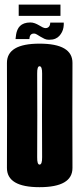

<svg xmlns="http://www.w3.org/2000/svg" viewBox="-20 -792 338 816"><path d="M148 3.5Q288.5 3.5 288 -78.8Q287.5 -161 287.5 -301Q287.5 -442 288 -524.2Q288.5 -606.5 148 -606.5Q9 -606.5 9.5 -524.2Q10 -442 10 -301Q10 -161 9.5 -78.8Q9 3.5 148 3.5ZM148 -92.5Q137.5 -92.5 138 -124Q138.5 -155.5 138.5 -301Q138.5 -447.5 138 -479Q137.5 -510.5 148 -510.5Q159.5 -510.5 159 -479Q158.5 -447.5 158.5 -301Q158.5 -155.5 159 -124Q159.5 -92.5 148 -92.5ZM188 -623Q204.5 -623 215 -627.5Q225.5 -632 232.2 -639.5Q239 -647 243.5 -656Q248 -665 249.8 -675.5Q251.5 -686 251 -696H193.5Q193.5 -691 191.8 -685.2Q190 -679.5 185.2 -676Q180.5 -672.5 174 -672.5Q168 -672.5 161 -676Q154 -679.5 145.8 -684.5Q137.5 -689.5 128.2 -693Q119 -696.5 109 -696.5Q94 -696.5 83 -692.5Q72 -688.5 65 -681.5Q58 -674.5 54 -665Q50 -655.5 48.5 -645.8Q47 -636 46 -626H105Q105 -630.5 106.5 -636.5Q108 -642.5 112.5 -646Q117 -649.5 124.5 -649.5Q130.5 -649.5 137.2 -645.2Q144 -641 152.2 -636Q160.5 -631 169 -627Q177.5 -623 188 -623ZM59.5 -724.5H237V-772.5H59.5Z"/></svg>

Font: Anybody UltraCondensed
Style: Bold
Weight: 700
Width: 1
Version: Version 1.113;gftools[0.9.25]